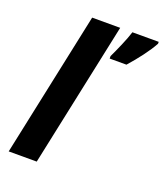

<svg xmlns="http://www.w3.org/2000/svg" viewBox="-140 -853 807 946"><g transform="rotate(20 264.0 -380.0)"><path d="M18 0 179 -760H326L165 0ZM329 -600V-613Q343 -642 361.5 -685Q380 -728 390 -760H528V-750Q510 -717 480 -677Q450 -637 417 -600Z"/></g></svg>

Font: Noto IKEA Latin
Style: Bold Italic
Weight: 700
Italic angle: -12°
Designer: Monotype Design Team
Foundry: Monotype Imaging Inc.
Version: Version 1.0